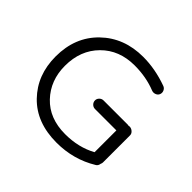

<svg xmlns="http://www.w3.org/2000/svg" viewBox="-140 -717 903 903"><g transform="rotate(45 311.5 -266.0)"><path d="M336 21Q202 21 124 -59.5Q46 -140 46 -263Q46 -392 129 -472.5Q212 -553 339 -553Q419 -553 502 -523Q513 -519 518 -508Q523 -497 519 -486Q515 -475 503.5 -470.5Q492 -466 481 -470Q416 -496 339 -496Q237 -496 172.5 -431Q108 -366 108 -263Q108 -166 169.5 -101Q231 -36 336 -36Q425 -36 494 -74V-219H352Q340 -219 331.5 -227.5Q323 -236 323 -248Q323 -259 331.5 -267.5Q340 -276 352 -276H513Q517 -276 519 -275Q521 -276 525 -276Q537 -276 546.5 -267.5Q556 -259 556 -248V-68Q556 -62 553 -56Q551 -41 540 -35Q448 21 336 21Z"/></g></svg>

Font: Hoogli Medium
Style: Regular
Weight: 500
Designer: Anand Singh Naorem
Foundry: Brand New Type
Version: Version 1.00 b007